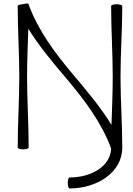

<svg xmlns="http://www.w3.org/2000/svg" viewBox="-20 -834 751 1085"><path d="M80 -800C80 -667 89 -533 89 -400C89 -267 80 -133 80 0C80 5 94 10 111 10C129 10 142 5 142 0C142 -133 133 -267 133 -400C133 -491 137 -581 140 -672C200 -574 283 -475 359 -386C459 -267 554 -141 608 5C604 110 490 169 373 169C367 169 363 183 363 200C363 217 367 231 373 231C526 231 671 142 671 0C671 -133 661 -267 661 -400C661 -533 671 -667 671 -800C671 -805 657 -810 639 -810C622 -810 608 -805 608 -800C608 -667 617 -533 617 -400C617 -309 613 -219 610 -128C551 -226 467 -325 392 -414C290 -535 195 -662 141 -811C139 -816 125 -815 109 -810C94 -810 80 -805 80 -800Z"/></svg>

Font: Nupuram ExtraLight
Style: Regular
Weight: 200
Designer: Santhosh Thottingal (santhosh.thottingal@gmail.com)
Foundry: SMC
Version: Version 1.000